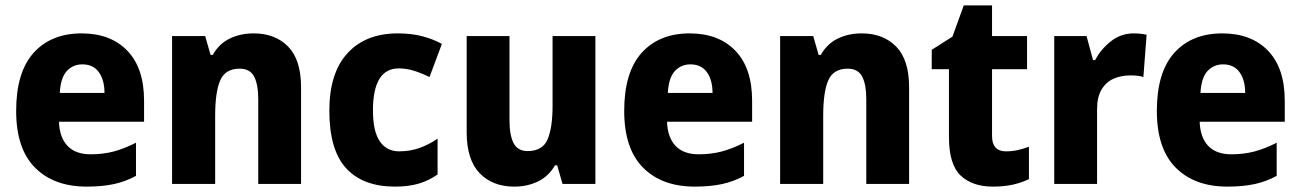

<svg xmlns="http://www.w3.org/2000/svg" viewBox="-20 -683 4829 713"><path d="M283 -559Q391 -559 453 -494.5Q515 -430 515 -309V-231H199Q201 -173 230.5 -141.5Q260 -110 317 -110Q363 -110 402.5 -120.5Q442 -131 485 -153V-30Q447 -9 403.5 0.5Q360 10 302 10Q180 10 110 -60.5Q40 -131 40 -271Q40 -415 105 -487Q170 -559 283 -559ZM286 -444Q251 -444 228 -419Q205 -394 202 -338H368Q368 -386 347 -415Q326 -444 286 -444Z M922 -559Q1002 -559 1050 -510Q1098 -461 1098 -359V0H939V-313Q939 -370 923.5 -399Q908 -428 870 -428Q817 -428 798 -385Q779 -342 779 -253V0H619V-549H742L762 -479H770Q793 -520 832.5 -539.5Q872 -559 922 -559Z M1447 10Q1328 10 1265.5 -58Q1203 -126 1203 -272Q1203 -412 1270.5 -485.5Q1338 -559 1457 -559Q1508 -559 1548 -548.5Q1588 -538 1621 -520L1575 -397Q1544 -412 1516.5 -420.5Q1489 -429 1461 -429Q1365 -429 1365 -273Q1365 -195 1390.5 -158Q1416 -121 1462 -121Q1502 -121 1536.5 -133Q1571 -145 1605 -168V-35Q1572 -12 1534.5 -1Q1497 10 1447 10Z M2191 -549V0H2069L2049 -69H2041Q2017 -28 1977.5 -9Q1938 10 1890 10Q1809 10 1761 -40Q1713 -90 1713 -192V-549H1872V-237Q1872 -180 1887.5 -151Q1903 -122 1939 -122Q1995 -122 2013.5 -165.5Q2032 -209 2032 -290V-549Z M2541 -559Q2649 -559 2711 -494.5Q2773 -430 2773 -309V-231H2457Q2459 -173 2488.5 -141.5Q2518 -110 2575 -110Q2621 -110 2660.5 -120.5Q2700 -131 2743 -153V-30Q2705 -9 2661.5 0.5Q2618 10 2560 10Q2438 10 2368 -60.5Q2298 -131 2298 -271Q2298 -415 2363 -487Q2428 -559 2541 -559ZM2544 -444Q2509 -444 2486 -419Q2463 -394 2460 -338H2626Q2626 -386 2605 -415Q2584 -444 2544 -444Z M3180 -559Q3260 -559 3308 -510Q3356 -461 3356 -359V0H3197V-313Q3197 -370 3181.5 -399Q3166 -428 3128 -428Q3075 -428 3056 -385Q3037 -342 3037 -253V0H2877V-549H3000L3020 -479H3028Q3051 -520 3090.5 -539.5Q3130 -559 3180 -559Z M3716 -121Q3738 -121 3758.5 -125.5Q3779 -130 3801 -138V-18Q3775 -5 3742 2.5Q3709 10 3667 10Q3591 10 3547.5 -31Q3504 -72 3504 -174V-426H3440V-498L3517 -547L3559 -663H3664V-549H3794V-426H3664V-178Q3664 -121 3716 -121Z M4190 -559Q4215 -559 4238 -554L4226 -397Q4208 -403 4178 -403Q4144 -403 4116 -391Q4088 -379 4071 -351Q4054 -323 4054 -277V0H3895V-549H4015L4039 -460H4047Q4067 -499 4104.5 -529Q4142 -559 4190 -559Z M4519 -559Q4627 -559 4689 -494.5Q4751 -430 4751 -309V-231H4435Q4437 -173 4466.5 -141.5Q4496 -110 4553 -110Q4599 -110 4638.5 -120.5Q4678 -131 4721 -153V-30Q4683 -9 4639.5 0.5Q4596 10 4538 10Q4416 10 4346 -60.5Q4276 -131 4276 -271Q4276 -415 4341 -487Q4406 -559 4519 -559ZM4522 -444Q4487 -444 4464 -419Q4441 -394 4438 -338H4604Q4604 -386 4583 -415Q4562 -444 4522 -444Z"/></svg>

Font: Noto Sans Kannada SemiCondensed ExtraBold
Style: Regular
Weight: 800
Width: 4
Designer: Jelle Bosma - Monotype Design Team
Foundry: Monotype Imaging Inc.
Version: Version 2.005; ttfautohint (v1.8.4.7-5d5b)